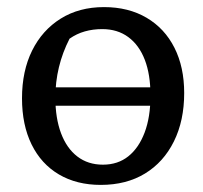

<svg xmlns="http://www.w3.org/2000/svg" viewBox="-20 -514 573 541"><path d="M92 -216V-268H447V-216ZM264 7Q196 7 146 -22.5Q96 -52 69 -107Q42 -162 42 -237Q42 -314 70.5 -371.5Q99 -429 151 -461.5Q203 -494 273 -494Q342 -494 393 -464Q444 -434 471.5 -379.5Q499 -325 499 -252Q499 -174 470 -115.5Q441 -57 388.5 -25Q336 7 264 7ZM270 -50Q312 -50 341.5 -73.5Q371 -97 387.5 -140.5Q404 -184 404 -245Q404 -304 388 -345.5Q372 -387 341.5 -409.5Q311 -432 268 -432Q242 -432 219 -425.5Q196 -419 176 -405Q156 -366 146 -324.5Q136 -283 136 -239Q136 -181 152 -138.5Q168 -96 198 -73Q228 -50 270 -50Z"/></svg>

Font: Piazzolla 24pt Medium
Style: Regular
Weight: 500
Designer: Juan Pablo del Peral
Foundry: Huerta Tipografica
Version: Version 2.005